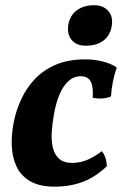

<svg xmlns="http://www.w3.org/2000/svg" viewBox="-20 -689 461 718"><path d="M184.5 9Q127.5 9 92.6 -11.5Q57.7 -31.9 41.5 -67.1Q25.2 -102.3 23.9 -145.8Q22.5 -189.3 32 -235.4Q40.9 -278.2 60.1 -319.4Q79.3 -360.6 110.9 -393.9Q142.6 -427.3 188.9 -447.1Q235.3 -467 299.5 -467Q334.3 -467 365.9 -458.6Q397.4 -450.3 416.5 -436.7Q407.5 -410.2 402 -382.4Q396.5 -354.7 395.1 -328.2Q364.6 -316.1 326.7 -323.2Q329.7 -363.8 319.3 -383.8Q308.9 -403.9 281.9 -403.9Q256.3 -403.9 236.2 -385.9Q216.1 -368 202.6 -335.8Q189.1 -303.5 181.6 -261Q175.5 -227.4 173.5 -194.9Q171.5 -162.4 177.8 -136.3Q184.1 -110.1 201.4 -95Q218.7 -79.8 250.2 -79.8Q281.3 -79.8 309.8 -92.7Q338.3 -105.6 360.8 -123.7Q370.3 -111.4 374.6 -98.2Q378.8 -84.9 379.7 -67.5Q336.5 -26.5 289.3 -8.8Q242.1 9 184.5 9ZM300.5 -518.1Q265.5 -518.1 247.8 -539.8Q230 -561.6 235.5 -596.4Q241.5 -631.2 267.1 -650.3Q292.7 -669.5 331.9 -669.5Q366.3 -669.5 385.3 -647.5Q404.4 -625.5 397.3 -589.1Q391.3 -555.8 366.5 -537Q341.7 -518.1 300.5 -518.1Z"/></svg>

Font: Vollkorn
Style: Italic
Weight: 400
Italic angle: -11°
Designer: Friedrich Althausen
Foundry: Friedrich Althausen
Version: Version 5.001